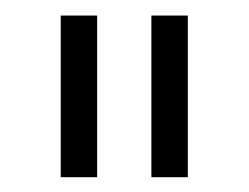

<svg xmlns="http://www.w3.org/2000/svg" viewBox="-20 -720 328 253"><path d="M108 -486.5H60V-699.5H108ZM227.5 -486.5H179.5V-699.5H227.5Z"/></svg>

Font: Argentum Novus Light
Style: Regular
Weight: 300
Designer: Julieta Ulanovsky (font) & Cristiano Sobral (main changes)
Foundry: Julieta Ulanovsky (font) & Cristiano Sobral (main changes)
Version: Version 3.00;November 27, 2020;FontCreator 13.0.0.2655 64-bi